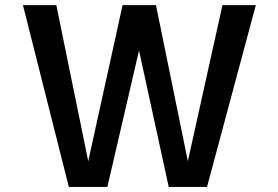

<svg xmlns="http://www.w3.org/2000/svg" viewBox="-20 -740 1107 764"><path d="M998 -719.7 803.7 3.9H651.4L533.2 -539.1L407.2 3.9H253.9L71.3 -719.7H204.1L331.1 -98.6L467.8 -719.7H600.6L727.5 -98.6L865.2 -719.7Z"/></svg>

Font: Allerta
Style: Regular
Weight: 400
Designer: Matt McInerney
Foundry: Matt McInerney
Version: Version 1.0